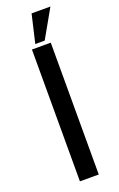

<svg xmlns="http://www.w3.org/2000/svg" viewBox="-167 -914 593 958"><g transform="rotate(-20 130.0 -435.0)"><path d="M180 -700V0H80V-700ZM240 -870 155 -720H105L140 -870Z"/></g></svg>

Font: Skate blade
Style: Regular
Weight: 400
Italic angle: -7°
Designer: Valerio Brotto (Silverblur_type)
Version: Version 2.001